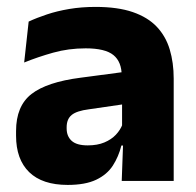

<svg xmlns="http://www.w3.org/2000/svg" viewBox="-20 -524 567 556"><path d="M332.5 0 337 -123 333.5 -130.5V-284L332.5 -304Q332.5 -345 308.5 -364.5Q284.5 -384 228 -384Q178.5 -384 134 -371.5Q89.5 -359 50 -343L63 -461.5Q86.5 -472.5 115.8 -482.2Q145 -492 180.5 -498Q216 -504 256.5 -504Q321 -504 364.5 -489Q408 -474 434 -446.5Q460 -419 471.5 -380.8Q483 -342.5 483 -296.5V0ZM176 11.5Q102.5 11.5 64.5 -25.5Q26.5 -62.5 26.5 -131V-144.5Q26.5 -217 71.2 -251.8Q116 -286.5 213.5 -299L345.5 -316.5L354.5 -224.5L237.5 -207.5Q202 -203 187.5 -191Q173 -179 173 -155.5V-152Q173 -129.5 187.5 -116.2Q202 -103 234 -103Q262 -103 282.2 -111.5Q302.5 -120 315.5 -133.8Q328.5 -147.5 335 -164.5L356.5 -102.5H331.5Q323.5 -70.5 306.8 -44.5Q290 -18.5 258.5 -3.5Q227 11.5 176 11.5Z"/></svg>

Font: Anek Odia
Style: Bold
Weight: 700
Designer: Yesha Goshar & Mahesh Sahu (Odia), Yesha Goshar (Latin)
Foundry: Ek Type
Version: Version 1.003